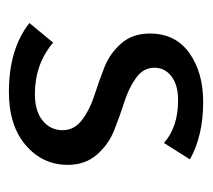

<svg xmlns="http://www.w3.org/2000/svg" viewBox="-42 -418 466 421"><g transform="rotate(90 190.5 -208.0)"><path d="M182 5Q88 5 31 -40L74 -92Q121 -52 187 -52Q224 -52 245 -69Q266 -86 266 -113Q266 -138 244 -155Q222 -172 191 -182Q160 -192 129 -204Q98 -216 76 -241Q54 -266 54 -304Q54 -360 96.5 -390.5Q139 -421 204 -421Q278 -421 330 -392L294 -335Q259 -366 200 -366Q167 -366 148 -351.5Q129 -337 129 -314Q129 -290 151 -274Q173 -258 204.5 -248Q236 -238 267 -225.5Q298 -213 320 -187.5Q342 -162 342 -124Q342 -69 299 -32Q256 5 182 5Z"/></g></svg>

Font: EauTest Medium
Style: Regular
Weight: 500
Designer: Christian Thalmann (Catharsis Fonts)
Version: Version 0.001;PS 000.001;hotconv 1.0.88;makeotf.lib2.5.64775